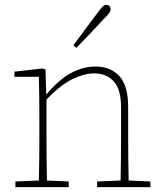

<svg xmlns="http://www.w3.org/2000/svg" viewBox="-20 -765 667 785"><path d="M43 0V-23L139 -27Q140 -68 140.5 -120Q141 -172 141 -213V-263Q141 -314 140.5 -362Q140 -410 139 -451H39V-472L154 -485L166 -481L169 -378Q221 -440 270.5 -466.5Q320 -493 371 -493Q431 -493 467.5 -454.5Q504 -416 504 -327V-213Q504 -170 504.5 -119Q505 -68 506 -27L595 -23V0H377V-23L473 -27Q474 -68 474.5 -119Q475 -170 475 -213V-325Q475 -400 445 -432.5Q415 -465 365 -465Q325 -465 277 -442Q229 -419 170 -358V-213Q170 -172 170.5 -120Q171 -68 172 -27L261 -23V0ZM280 -580Q306 -615 332 -650Q358 -685 380 -714Q392 -731 399.5 -738Q407 -745 414 -745Q432 -745 432 -727Q432 -719 425.5 -710.5Q419 -702 404 -687Q381 -662 352 -631.5Q323 -601 292 -569Z"/></svg>

Font: Source Serif 4 SmText ExtraLight
Style: Regular
Weight: 200
Designer: Frank Grießhammer
Foundry: Adobe
Version: Version 4.005;hotconv 1.1.0;makeotfexe 2.6.0